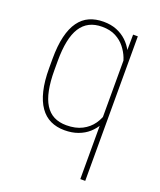

<svg xmlns="http://www.w3.org/2000/svg" viewBox="-138 -624 760 913"><g transform="rotate(20 242.0 -167.5)"><path d="M378.9 203.1V-426.8L379.9 -528.3H403.8V203.1ZM59.1 -241.2V-288.1Q59.1 -355.5 70.6 -402.8Q82 -450.2 103.8 -480.2Q125.5 -510.3 156.7 -524.2Q188 -538.1 228 -538.1Q265.1 -538.1 294.4 -526.4Q323.7 -514.6 345.7 -493.9Q367.7 -473.1 381.8 -445.3Q396 -417.5 403.3 -385.3V-126.5Q397.9 -100.1 384.3 -75.4Q370.6 -50.8 348.6 -31.2Q326.7 -11.7 296.4 -0.5Q266.1 10.7 228 10.7Q188 10.7 156.7 -4.2Q125.5 -19 103.8 -50Q82 -81.1 70.6 -128.7Q59.1 -176.3 59.1 -241.2ZM85.9 -288.1V-241.2Q85.9 -183.6 94.5 -140.9Q103 -98.1 120.6 -70.1Q138.2 -42 165 -28.3Q191.9 -14.6 228.5 -14.6Q274.9 -14.6 307.6 -31.5Q340.3 -48.3 360.4 -76.9Q380.4 -105.5 387.7 -140.1V-365.2Q383.8 -385.7 374 -410.9Q364.3 -436 345.9 -459.5Q327.6 -482.9 299.1 -498Q270.5 -513.2 229.5 -513.2Q192.9 -513.2 165.8 -499.5Q138.7 -485.8 120.8 -457.8Q103 -429.7 94.5 -387.5Q85.9 -345.2 85.9 -288.1Z"/></g></svg>

Font: Roboto Condensed Thin
Style: Regular
Weight: 250
Width: 3
Designer: Christian Robertson
Foundry: Google
Version: Version 3.009; 2024